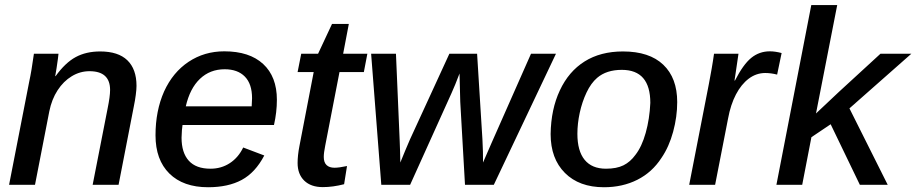

<svg xmlns="http://www.w3.org/2000/svg" viewBox="-20 -745 3694 774"><path d="M178.7 -295.9 121.1 0H16.6L97.7 -415.5Q102.5 -437.5 107.2 -465.6Q111.8 -493.7 116.7 -528.3H215.8Q215.8 -524.9 213.4 -507.6Q210.9 -490.2 208 -470.2Q205.1 -450.2 202.6 -438H204.1Q243.2 -492.2 285.2 -514.9Q327.1 -537.6 383.8 -537.6Q456.5 -537.6 493.4 -502Q530.3 -466.3 530.3 -398.9Q530.3 -384.3 527.3 -362.1Q524.4 -339.8 520 -318.8L458 0H353.5L413.6 -306.6Q423.8 -356.4 423.8 -382.3Q423.8 -458 340.8 -458Q302.7 -458 269.3 -437.7Q235.8 -417.5 212.2 -381.1Q188.5 -344.7 178.7 -295.9Z M715.8 -241.2Q712.9 -224.6 711.9 -189.9Q711.9 -129.4 741 -97.2Q770 -64.9 828.6 -64.9Q872.1 -64.9 906.5 -87.4Q940.9 -109.9 960.4 -150.4L1045.4 -118.2Q1009.3 -49.3 954.6 -19.8Q899.9 9.8 818.8 9.8Q718.8 9.8 662.8 -45.4Q606.9 -100.6 606.9 -199.7Q606.9 -298.3 641.6 -376.5Q676.8 -453.6 740.2 -495.8Q803.7 -538.1 884.3 -538.1Q985.4 -538.1 1040.8 -487.1Q1096.2 -436 1096.2 -342.8Q1096.2 -293 1084.5 -241.2ZM729 -316.4H994.6L996.1 -349.1Q996.1 -406.7 967 -436.3Q938 -465.8 885.7 -465.8Q826.7 -465.8 786.1 -427.2Q745.6 -388.7 729 -316.4Z M1281.2 9.3Q1233.4 9.3 1206.5 -16.8Q1179.7 -43 1179.7 -87.9Q1179.7 -118.2 1187 -155.8L1244.6 -454.6H1179.7L1194.3 -528.3H1262.2L1318.4 -648.4H1386.2L1363.3 -528.3H1460.9L1446.8 -454.6H1348.6L1291 -157.7Q1285.2 -128.9 1285.2 -112.3Q1285.2 -90.3 1296.4 -79.6Q1307.6 -68.8 1328.6 -68.8Q1346.7 -68.8 1378.9 -75.7L1367.2 -2.4Q1321.8 9.3 1281.2 9.3Z M1799.8 -368.7 1633.3 0H1517.1L1476.1 -528.3H1576.2L1591.3 -175.8Q1592.3 -154.3 1592.8 -133.1Q1593.3 -111.8 1593.8 -89.8Q1603.5 -113.3 1613 -136.7Q1622.6 -160.2 1632.8 -183.1L1791.5 -528.3H1903.3L1924.8 -183.1Q1926.3 -157.7 1926.8 -134.5Q1927.2 -111.3 1927.2 -89.8Q1932.1 -100.1 1940.4 -120.1Q1948.7 -140.1 1961.9 -169.4L2120.6 -528.3H2221.2L1970.7 0H1854.5L1835.4 -334.5L1832.5 -448.7Q1823.7 -425.3 1815.4 -405Q1807.1 -384.8 1799.8 -368.7Z M2710 -333.5Q2710 -274.4 2693.6 -213.9Q2677.2 -153.3 2646.5 -108.4Q2608.9 -50.3 2549.3 -20.3Q2489.7 9.8 2414.6 9.8Q2314.9 9.8 2257.3 -47.9Q2199.7 -105.5 2199.7 -204.6Q2201.2 -304.7 2236.8 -380.4Q2272.5 -457 2336.7 -497.3Q2400.9 -537.6 2491.2 -537.6Q2597.7 -537.6 2653.8 -484.1Q2710 -430.7 2710 -333.5ZM2601.6 -330.1Q2601.6 -463.4 2486.8 -463.4Q2424.8 -463.4 2387.2 -431.2Q2362.3 -409.7 2344.5 -372.1Q2326.7 -334.5 2317.1 -290.5Q2307.6 -246.6 2307.6 -205.6Q2307.6 -136.2 2336.9 -100.6Q2366.2 -64.9 2422.9 -64.9Q2465.8 -64.9 2493.4 -78.6Q2521 -92.3 2541.5 -120.6Q2567.4 -153.8 2583 -209.5Q2598.6 -265.1 2601.6 -330.1Z M3112.8 -444.3Q3087.9 -450.7 3064.9 -450.7Q3028.8 -450.7 2998.5 -428Q2968.3 -405.3 2946.8 -364.3Q2925.3 -323.2 2915 -267.1L2862.8 0H2758.3L2837.4 -405.3Q2840.3 -421.4 2843.3 -437.3Q2846.2 -453.1 2849.1 -469.2Q2851.6 -483.9 2854 -498.8Q2856.4 -513.7 2858.4 -528.3H2957L2944.8 -445.3L2940.9 -420.4H2942.9Q2976.1 -485.4 3008.5 -511.7Q3041 -538.1 3083.5 -538.1Q3105 -538.1 3130.9 -531.2Z M3251 -191.9 3213.9 0H3109.9L3250.5 -724.6H3355L3269.5 -287.6L3361.8 -374.5L3529.3 -528.3H3653.8L3404.3 -308.1L3558.6 0H3446.3L3328.6 -244.1Z"/></svg>

Font: Arimo Medium
Style: Italic
Weight: 500
Italic angle: -12°
Designer: Steve Matteson
Foundry: Monotype Imaging Inc.
Version: Version 1.33